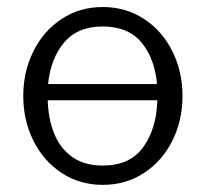

<svg xmlns="http://www.w3.org/2000/svg" viewBox="-20 -514 583 544"><path d="M45.9 -242.2Q45.9 -311 74.7 -368.9Q103.5 -426.8 154.8 -460.4Q206.1 -494.1 271 -494.1Q336.4 -494.1 387.9 -460.4Q439.5 -426.8 468.3 -368.9Q497.1 -311 497.1 -242.2Q497.1 -172.9 468.3 -115.2Q439.5 -57.6 387.9 -23.9Q336.4 9.8 271 9.8Q206.1 9.8 154.8 -23.9Q103.5 -57.6 74.7 -115.2Q45.9 -172.9 45.9 -242.2ZM424.8 -275.9Q418.5 -348.6 380.6 -393.8Q342.8 -439 271 -439Q200.2 -439 161.9 -393.8Q123.5 -348.6 116.2 -275.9ZM425.8 -230H115.2Q116.7 -177.7 133.3 -136Q149.9 -94.2 184.3 -69.6Q218.8 -44.9 271 -44.9Q347.7 -44.9 385.5 -96.7Q423.3 -148.4 425.8 -230Z"/></svg>

Font: Acari Sans Light
Style: Regular
Weight: 300
Designer: Alfredo Marco Pradil and Stefan Peev
Foundry: Hanken Design Co.
Version: Version 1.045;January 11, 2019;FontCreator 11.5.0.2425 64-bi